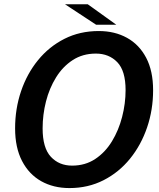

<svg xmlns="http://www.w3.org/2000/svg" viewBox="-20 -898 770 928"><path d="M315.5 11Q238.5 11 179.2 -22.2Q120 -55.5 86.5 -120Q53 -184.5 53 -277.5Q53 -372.5 81.8 -457.2Q110.5 -542 164 -607.5Q217.5 -673 291.8 -710.5Q366 -748 457.5 -748Q534.5 -748 593.8 -715.2Q653 -682.5 686.5 -618.8Q720 -555 720 -462Q720 -367.5 691 -282.2Q662 -197 608.5 -131Q555 -65 480.5 -27Q406 11 315.5 11ZM328.5 -97.5Q392 -97.5 440.2 -129.5Q488.5 -161.5 521 -214.8Q553.5 -268 570.2 -332.8Q587 -397.5 587 -462.5Q587 -556 546.8 -597.5Q506.5 -639 443.5 -639Q380 -639 331.8 -607.8Q283.5 -576.5 251 -524Q218.5 -471.5 202.2 -407.5Q186 -343.5 186 -277.5Q186 -183 225.8 -140.2Q265.5 -97.5 328.5 -97.5ZM542 -778.5H444.5L294 -877.5H404Z"/></svg>

Font: Epilogue SemiBold
Style: Italic
Weight: 600
Italic angle: -12°
Designer: Tyler Finck
Foundry: Etcetera Type Co
Version: Version 2.111; ttfautohint (v1.8.3)